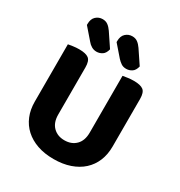

<svg xmlns="http://www.w3.org/2000/svg" viewBox="-197 -973 1055 1126"><g transform="rotate(30 330.5 -410.5)"><path d="M330 17Q268 17 219.5 0Q171 -17 137 -48Q103 -79 85 -122.5Q67 -166 67 -220V-608Q78 -610 98.5 -613Q119 -616 140 -616Q185 -616 204.5 -601Q224 -586 224 -542V-223Q224 -169 253.5 -139.5Q283 -110 330 -110Q378 -110 407.5 -139.5Q437 -169 437 -223V-608Q448 -610 468.5 -613Q489 -616 510 -616Q555 -616 574.5 -601Q594 -586 594 -542V-220Q594 -166 576 -122.5Q558 -79 524 -48Q490 -17 441 0Q392 17 330 17ZM107 -762V-769Q107 -803 126 -820.5Q145 -838 171 -838Q192 -838 207 -827Q222 -816 235 -797L296 -706Q289 -677 271.5 -665.5Q254 -654 233 -654Q215 -654 199.5 -663Q184 -672 173 -686ZM308 -762V-769Q308 -803 327 -820.5Q346 -838 372 -838Q393 -838 408 -827Q423 -816 436 -797L497 -706Q490 -677 472.5 -665.5Q455 -654 434 -654Q414 -654 400 -663.5Q386 -673 374 -686Z"/></g></svg>

Font: Baloo Tammudu 2
Style: Bold
Weight: 700
Designer: Maithili Shingre, Omkar Shende and Ek Type
Foundry: Ek Type
Version: Version 1.640;hotconv 1.0.111;makeotfexe 2.5.65597; ttfautoh